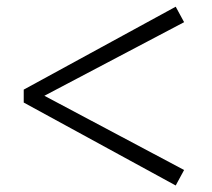

<svg xmlns="http://www.w3.org/2000/svg" viewBox="-20 -656 642 581"><path d="M537.1 -588.9 114.3 -366.2 537.1 -141.6 511.7 -94.7 51.8 -345.7V-384.8L511.7 -635.7Z"/></svg>

Font: Bpmf Zihi Serif Bold
Style: Bold
Weight: 700
Foundry: But Ko
Version: Version 1.320